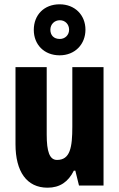

<svg xmlns="http://www.w3.org/2000/svg" viewBox="-20 -862 554 892"><path d="M257 -605C329 -605 377 -657 377 -724C377 -792 328 -842 257 -842C185 -842 137 -793 137 -723C137 -655 185 -605 257 -605ZM258 -681C229 -681 214 -699 214 -724C214 -749 233 -768 258 -768C283 -768 301 -749 301 -724C301 -699 282 -681 258 -681ZM461 -550H316V-274C316 -177 306 -119 245 -119C210 -119 197 -158 197 -237V-550H52V-192C52 -65 104 10 201 10C258 10 297 -17 323 -69H330L347 0H461Z"/></svg>

Font: Noto Sans Devanagari ExtraCondensed ExtraBold
Style: Regular
Weight: 800
Width: 2
Designer: Jelle Bosma - Monotype Design Team
Foundry: Monotype Imaging Inc.
Version: Version 2.004